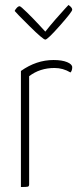

<svg xmlns="http://www.w3.org/2000/svg" viewBox="-20 -751 325 771"><path d="M39 -707Q40 -711 46.5 -718.5Q53 -726 59 -726Q63 -726 89 -700.5Q115 -675 138 -650L162 -624Q180 -647 203.5 -674Q227 -701 241 -716L255 -731Q270 -721 270 -712Q270 -704 220.5 -648Q171 -592 162 -592Q153 -592 98.5 -646Q44 -700 39 -707ZM64 -466Q126 -510 195 -510Q229 -510 249.5 -501.5Q270 -493 270 -481Q270 -467 263 -460Q233 -478 199 -478Q140 -478 97 -445V-11Q97 -3 92 -1.5Q87 0 64 0Z"/></svg>

Font: Yanone Kaffeesatz Thin
Style: Regular
Weight: 250
Designer: Yanone (Cyrillic: Daniel Pouzeot)
Foundry: Yanone
Version: Version 1.003;PS 001.003;hotconv 1.0.88;makeotf.lib2.5.64775